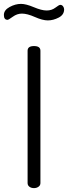

<svg xmlns="http://www.w3.org/2000/svg" viewBox="-66 -968 350 988"><path d="M-46 -891C-46 -874.3 -39.7 -866 -27 -866C-23.7 -866 -14.7 -871.3 0 -882C14.7 -892.7 30.3 -898 47 -898C65 -898 87.2 -892.2 113.5 -880.5C139.8 -868.8 162 -863 180 -863C198.7 -863 217.3 -867.8 236 -877.5C254.7 -887.2 264 -901.3 264 -920C264 -925.3 262.2 -930.5 258.5 -935.5C254.8 -940.5 250 -943 244 -943C240 -943 231.7 -938.2 219 -928.5C206.3 -918.8 191.3 -914 174 -914C156.7 -914 134.7 -919.7 108 -931C81.3 -942.3 59.3 -948 42 -948C22.7 -948 3.2 -942.7 -16.5 -932C-36.2 -921.3 -46 -907.7 -46 -891ZM76 -26C76 -18 79.2 -11.7 85.5 -7C91.8 -2.3 99.7 0 109 0C117.7 0 125.3 -2.3 132 -7C138.7 -11.7 142 -18 142 -26V-707C142 -723 131 -731 109 -731C87 -731 76 -723 76 -707Z"/></svg>

Font: Terminal Dosis
Style: Book
Weight: 400
Designer: EdgarTolentino, PabloImpallari, IginoMarini
Foundry: EdgarTolentino, PabloImpallari, IginoMarini
Version: Version 1.006